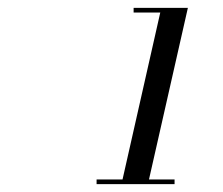

<svg xmlns="http://www.w3.org/2000/svg" viewBox="-20 -926 570 490"><path d="M290 -456 389 -894H321V-906H459.5L357.5 -456ZM226.5 -456V-468H425.5V-456Z"/></svg>

Font: Bodoni Moda 11pt Medium
Style: Italic
Weight: 500
Italic angle: -13°
Designer: Owen Earl
Foundry: indestructible type
Version: Version 2.004